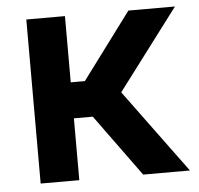

<svg xmlns="http://www.w3.org/2000/svg" viewBox="-44 -590 658 636"><g transform="rotate(-5 284.5 -272.5)"><path d="M194.6 -545.5V-325.3H241.5L405.5 -545.5H560.4L358.3 -277.7L562.5 0H407L257.5 -205.6H194.6V0H66.1V-545.5Z"/></g></svg>

Font: Inter P Semi Bold
Style: Regular
Weight: 600
Designer: Rasmus Andersson
Foundry: rsms
Version: Version 3.018;git-588b23468